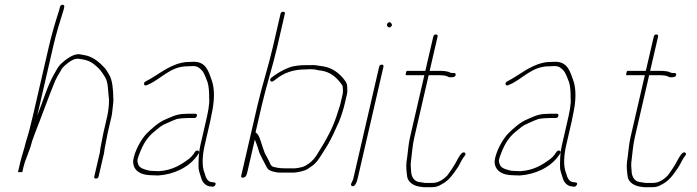

<svg xmlns="http://www.w3.org/2000/svg" viewBox="-20 -741 2912 802"><path d="M185.2 -551 117.1 -256C108.6 -219.2 99.4 -183.4 88.6 -150C81.3 -118.1 71.6 -93.6 64.1 -61L55.1 -22H73.1L77.5 -41C86 -77.9 104.3 -109.7 113.6 -150C117.9 -162.7 122.5 -175.3 127.4 -188C153.7 -254.2 183.8 -338.9 209.8 -402L220.9 -424L234 -446C236.8 -452.7 240.3 -457.7 244.4 -461C253.9 -471 274.1 -487.4 288.8 -493C304.7 -498.3 311.2 -494.6 324.8 -493C344.2 -490.1 360.2 -482.4 372.2 -473C386.5 -461.7 398.7 -450.1 408.4 -435L418.7 -419C433.1 -396.8 430.8 -356.6 435.3 -326C435.7 -305.2 433.1 -277.6 427.6 -254L411.9 -186C408.6 -171.7 404 -143 400.8 -129C397.8 -115.9 397.9 -101.1 393.8 -90L373.9 -4C372.5 2 374.8 5 380.8 5C386.8 5 390.5 2 391.9 -4L411.8 -90C416 -102.5 415.5 -114.9 418.8 -129C421.8 -142.1 426.8 -172.5 429.9 -186L445.8 -254.5C448.5 -266.2 449.9 -284.2 451.3 -296L453 -312C453.7 -318 453.9 -324.3 453.4 -331C452.8 -364.3 450 -407.6 435.3 -430C429.3 -440.9 421.6 -453.9 412.7 -462C395.5 -480.3 377.8 -495.3 350.8 -506C337.4 -510.9 328.6 -510.7 314.7 -514C285.2 -519.1 250.5 -488.9 233.2 -473C221.7 -461.6 214.5 -445.5 205.3 -430C176.8 -379.5 160 -319.5 135.6 -258L203.4 -552C215.2 -603.1 231.6 -655.2 245.4 -699L248.1 -711C252.2 -723 234.7 -725 230.6 -713L227.6 -700C212.9 -654.4 197.4 -603.6 185.2 -551Z M802.3 -257C803.7 -263 801.4 -266 795.4 -266H768.4C761.7 -266 753.7 -265.7 744.2 -265C713.4 -262.8 696 -252.5 670.9 -242C641.8 -229.8 615.1 -205.4 593.5 -184C571 -161.7 541.8 -110.5 536.2 -70C534.2 -29.9 566 -9 613.1 -9C621.6 -8.3 630.8 -8 640.8 -8C706.2 -12.3 768 -41.8 802.5 -89L810.1 -100C816.6 -110.8 802.4 -117.5 794.7 -107L787.2 -96C783.1 -90 777.4 -84 770 -78C733.5 -50.8 699.1 -29.9 644 -26C634.7 -26 626.1 -26.3 618.2 -27C609.6 -27 602.1 -28 595.9 -30C577.3 -35.4 559.8 -40.5 556.4 -58C551.2 -69.8 555.1 -79 563.3 -101C578.9 -141.8 596.4 -168.5 624.7 -191.5L648.7 -211C656.8 -217 665.2 -221.7 673.9 -225L700.7 -237C707.3 -239.7 713.5 -242 719.3 -244C730.2 -246.3 751.9 -248 764.3 -248H791.3C797.3 -248 800.9 -251 802.3 -257ZM592.9 -385 601.8 -389C653.2 -412 692.8 -464 762.1 -464C769.6 -464.7 777.4 -465 785.4 -465C805.4 -465 811.2 -458.2 820.8 -449.5C833.6 -437.9 839.7 -414.6 846.9 -398C852.7 -380 853.8 -353.8 853.6 -332C856.4 -305.4 847.8 -267.6 839.8 -233L817.4 -136C808.9 -99 809 -66.4 809.5 -37C811.9 -20.8 817.7 -8.7 821.6 6C826.4 20.8 840.1 38 862.2 38L868 39C879.2 39 886.9 21 874.1 21L867.4 20C845.6 20 838.9 -2.1 834.9 -17C822.6 -45.3 824.8 -90.3 835.4 -136L857.8 -233C859.9 -242.3 861.8 -251.7 863.3 -261C876.4 -317.9 877.7 -369.7 864 -407C851.6 -440.4 842 -483 789.5 -483C780.8 -483 772.4 -482.7 764.3 -482C756.3 -482 748 -481 739.6 -479C680.5 -466.1 638.3 -426.1 588.6 -401C576.7 -395.7 581 -379.7 592.9 -385Z M1054.8 -298 987.4 -6C986.2 -0.7 988.8 1.7 995.3 1C1008.9 -0.4 1011.1 -13.4 1014 -26L1044.5 -158C1048.9 -147.9 1052.1 -137.9 1056.2 -126.5C1061.9 -110.7 1062.4 -101.8 1069.8 -90C1076.7 -74.2 1088.6 -54.4 1096 -39C1104 -26.6 1124.8 -22.1 1145.6 -20H1208.6C1225.5 -21.3 1253.2 -27.4 1265.1 -35L1279.4 -45C1293.1 -53.4 1304.6 -66.3 1314.9 -82C1323.5 -95 1356.1 -145.7 1361.9 -160L1373 -182C1380.1 -196.8 1387.6 -215.7 1395.3 -231C1404.5 -253.2 1414.3 -282.8 1420.1 -308L1429.3 -348C1430.9 -354.7 1431.3 -361 1430.7 -367C1430.9 -385 1429.9 -394.1 1419 -407C1399.2 -432.7 1370.5 -457.9 1329.1 -464L1314.6 -466C1305.1 -467.4 1292.6 -470.3 1279.3 -469H1259.3C1236 -469 1207.4 -466.6 1188 -459C1167.1 -450.9 1143.5 -438.7 1125.1 -425L1113 -416C1103.2 -408 1111.6 -393.7 1123 -403L1133.9 -411C1165.2 -436.5 1205.1 -451 1255.1 -451C1261.8 -451 1268.5 -451.3 1275.4 -452C1288.3 -452 1298.3 -450.8 1307.4 -448L1322 -446C1360.5 -440.3 1384.6 -417.8 1403 -394C1408.2 -388 1411.1 -383 1411.5 -379C1411.7 -370.1 1413.9 -359.3 1411.3 -348L1402.3 -309C1400.6 -301.7 1398 -293 1394.3 -283C1383.6 -247 1372.7 -217.8 1357.2 -187C1343.1 -162.1 1343.1 -158.8 1324.8 -129L1300.8 -90C1286.5 -69.3 1275.3 -60.6 1256.3 -49C1247.7 -43.2 1225.4 -39.1 1212.8 -38H1166.8C1148.2 -38 1132.5 -41 1119.4 -45C1110.9 -48.8 1108.9 -57.4 1104.4 -66.5L1094.7 -85.5C1091.5 -91.8 1088.7 -97 1086.3 -101C1081.1 -113 1079.7 -120.5 1074.3 -135.5C1067.8 -153.5 1063.1 -179.1 1047.4 -188L1072.8 -298C1092.3 -382.3 1118.5 -461.5 1138.1 -546L1169.7 -683C1171.1 -689 1168.8 -692 1162.8 -692C1156.8 -692 1153.1 -689 1151.7 -683L1120.1 -546C1100.5 -461.3 1074.3 -382.5 1054.8 -298Z M1574.7 -471C1568.7 -471 1565 -468 1563.7 -462L1455.6 6C1453.1 16.9 1438.8 32.6 1451.1 36.5C1463.3 40.4 1470.9 17.8 1473.6 6L1581.7 -462C1583 -468 1580.7 -471 1574.7 -471ZM1597.9 -632C1601.1 -627.8 1604.8 -622.9 1612.8 -629.5C1620.9 -636.1 1616.2 -640.8 1612.9 -645C1606.9 -654.6 1590.9 -641.1 1597.9 -632Z M1800.8 -597C1794.8 -597 1791.1 -594 1789.8 -588L1756.7 -445H1680.7C1678.1 -445 1676.4 -442 1675.7 -436C1673.6 -430 1673.9 -427 1676.6 -427H1752.6L1692.6 -167C1686 -138.6 1684.8 -113.1 1681.3 -88L1678.2 -66C1675.2 -44.1 1678.6 -19.5 1681.2 -1C1685.8 20.6 1707.8 35.5 1735 39L1750.5 41H1783.5C1800.6 41 1812.4 36.6 1824.3 29C1854.7 14 1871.5 -11.9 1891.4 -40.5C1900.5 -53.7 1907 -71.2 1916.4 -84C1921.5 -90.4 1929 -98.2 1920.9 -103.5C1910 -110.6 1896.5 -84.8 1891.5 -76C1877.9 -49.5 1863.5 -28.7 1847.6 -7C1833.3 6.9 1812.4 23 1787.7 23H1754.7C1750.2 22.3 1746 21.7 1742.2 21L1728.6 19C1707.8 14.6 1697.7 -5.1 1697.2 -27C1696 -42.5 1694.6 -52.3 1696.7 -68C1701.2 -100.5 1702.4 -131.5 1710.6 -167L1770.6 -427H1815.6C1825.4 -427 1842.3 -425.4 1848.4 -422C1856 -417.2 1862.8 -417.6 1872.7 -419C1884.8 -419 1887.9 -437.3 1875.7 -436H1868.7C1866 -436 1863.1 -436.7 1860.1 -438C1852.3 -443 1833.2 -445 1819.7 -445H1774.7L1807.8 -588C1809.1 -594 1806.8 -597 1800.8 -597Z M2312.3 -257C2313.7 -263 2311.4 -266 2305.4 -266H2278.4C2271.7 -266 2263.7 -265.7 2254.2 -265C2223.4 -262.8 2206 -252.5 2180.9 -242C2151.8 -229.8 2125.1 -205.4 2103.5 -184C2081 -161.7 2051.8 -110.5 2046.2 -70C2044.2 -29.9 2076 -9 2123.1 -9C2131.6 -8.3 2140.8 -8 2150.8 -8C2216.2 -12.3 2278 -41.8 2312.5 -89L2320.1 -100C2326.6 -110.8 2312.4 -117.5 2304.7 -107L2297.2 -96C2293.1 -90 2287.4 -84 2280 -78C2243.5 -50.8 2209.1 -29.9 2154 -26C2144.7 -26 2136.1 -26.3 2128.2 -27C2119.6 -27 2112.1 -28 2105.9 -30C2087.3 -35.4 2069.8 -40.5 2066.4 -58C2061.2 -69.8 2065.1 -79 2073.3 -101C2088.9 -141.8 2106.4 -168.5 2134.7 -191.5L2158.7 -211C2166.8 -217 2175.2 -221.7 2183.9 -225L2210.7 -237C2217.3 -239.7 2223.5 -242 2229.3 -244C2240.2 -246.3 2261.9 -248 2274.3 -248H2301.3C2307.3 -248 2310.9 -251 2312.3 -257ZM2102.9 -385 2111.8 -389C2163.2 -412 2202.8 -464 2272.1 -464C2279.6 -464.7 2287.4 -465 2295.4 -465C2315.4 -465 2321.2 -458.2 2330.8 -449.5C2343.6 -437.9 2349.7 -414.6 2356.9 -398C2362.7 -380 2363.8 -353.8 2363.6 -332C2366.4 -305.4 2357.8 -267.6 2349.8 -233L2327.4 -136C2318.9 -99 2319 -66.4 2319.5 -37C2321.9 -20.8 2327.7 -8.7 2331.6 6C2336.4 20.8 2350.1 38 2372.2 38L2378 39C2389.2 39 2396.9 21 2384.1 21L2377.4 20C2355.6 20 2348.9 -2.1 2344.9 -17C2332.6 -45.3 2334.8 -90.3 2345.4 -136L2367.8 -233C2369.9 -242.3 2371.8 -251.7 2373.3 -261C2386.4 -317.9 2387.7 -369.7 2374 -407C2361.6 -440.4 2352 -483 2299.5 -483C2290.8 -483 2282.4 -482.7 2274.3 -482C2266.3 -482 2258 -481 2249.6 -479C2190.5 -466.1 2148.3 -426.1 2098.6 -401C2086.7 -395.7 2091 -379.7 2102.9 -385Z M2721.8 -597C2715.8 -597 2712.1 -594 2710.8 -588L2677.7 -445H2601.7C2599.1 -445 2597.4 -442 2596.7 -436C2594.6 -430 2594.9 -427 2597.6 -427H2673.6L2613.6 -167C2607 -138.6 2605.8 -113.1 2602.3 -88L2599.2 -66C2596.2 -44.1 2599.6 -19.5 2602.2 -1C2606.8 20.6 2628.8 35.5 2656 39L2671.5 41H2704.5C2721.6 41 2733.4 36.6 2745.3 29C2775.7 14 2792.5 -11.9 2812.4 -40.5C2821.5 -53.7 2828 -71.2 2837.4 -84C2842.5 -90.4 2850 -98.2 2841.9 -103.5C2831 -110.6 2817.5 -84.8 2812.5 -76C2798.9 -49.5 2784.5 -28.7 2768.6 -7C2754.3 6.9 2733.4 23 2708.7 23H2675.7C2671.2 22.3 2667 21.7 2663.2 21L2649.6 19C2628.8 14.6 2618.7 -5.1 2618.2 -27C2617 -42.5 2615.6 -52.3 2617.7 -68C2622.2 -100.5 2623.4 -131.5 2631.6 -167L2691.6 -427H2736.6C2746.4 -427 2763.3 -425.4 2769.4 -422C2777 -417.2 2783.8 -417.6 2793.7 -419C2805.8 -419 2808.9 -437.3 2796.7 -436H2789.7C2787 -436 2784.1 -436.7 2781.1 -438C2773.3 -443 2754.2 -445 2740.7 -445H2695.7L2728.8 -588C2730.1 -594 2727.8 -597 2721.8 -597Z"/></svg>

Font: HoneyBee
Style: BLnIt
Weight: 100
Foundry: Cannot Into Space Fonts
Version: Version 0.89